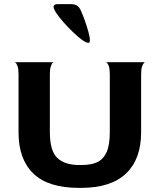

<svg xmlns="http://www.w3.org/2000/svg" viewBox="-20 -902 775 932"><path d="M685 -600Q685 -602 679.5 -597Q674 -592 669.5 -579Q665 -566 665 -540V-259Q665 -130 592 -60Q519 10 373 10H363Q214 10 142 -59.5Q70 -129 70 -259V-541Q70 -567 65.5 -580Q61 -593 55.5 -597.5Q50 -602 50 -600H242Q242 -602 236.5 -597.5Q231 -593 226.5 -579.5Q222 -566 222 -541V-261Q222 -170 258 -135.5Q294 -101 364 -101H375Q422 -101 451.5 -114.5Q481 -128 497 -162.5Q513 -197 513 -261V-541Q513 -567 508.5 -580Q504 -593 498.5 -597.5Q493 -602 493 -600ZM322 -882Q342 -882 353 -875.5Q364 -869 372 -852Q393 -805 408.5 -749.5Q424 -694 409 -694Q389 -694 335.5 -745Q282 -796 251 -842Q240 -860 240 -868Q240 -882 261 -882Z"/></svg>

Font: Red Rose Bold
Style: Regular
Weight: 700
Designer: jaikishan Patel
Version: Version 1.000